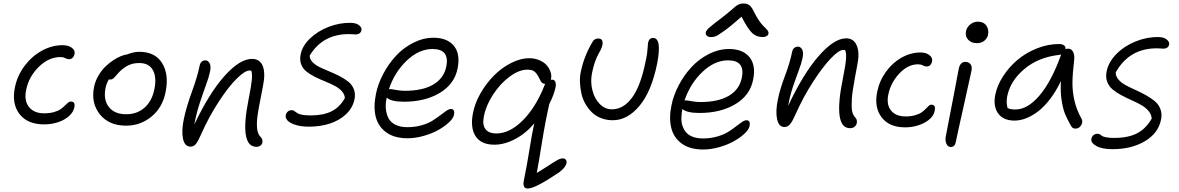

<svg xmlns="http://www.w3.org/2000/svg" viewBox="-20 -773 6805 1108"><path d="M234.9 -55.2Q139.2 -55.2 93 -114.3Q46.9 -173.3 65.9 -268.1Q79.6 -335.9 121.3 -392.1Q163.1 -448.2 221.2 -480.2Q279.3 -512.2 340.8 -512.2Q374.5 -512.2 394.5 -497.3Q414.6 -482.4 410.2 -460.9Q407.2 -447.8 398.7 -439.5Q390.1 -431.2 377.9 -431.2Q368.2 -431.2 356.4 -437.5Q344.7 -443.8 329.1 -443.8Q261.2 -443.8 203.4 -386.7Q145.5 -329.6 130.9 -253.9Q118.2 -192.4 147 -155.8Q175.8 -119.1 234.9 -119.1Q267.1 -119.1 291.7 -126.2Q316.4 -133.3 330.3 -143.3Q344.2 -153.3 354 -163.1Q363.8 -172.9 371.8 -179.9Q379.9 -187 387.2 -187Q402.3 -187 407.2 -179.4Q412.1 -171.9 409.2 -153.8Q403.3 -125 377.4 -102.3Q351.6 -79.6 314 -67.4Q276.4 -55.2 234.9 -55.2Z M707.5 -47.9Q608.9 -47.9 556.6 -112.8Q504.4 -177.7 522.5 -270Q529.3 -304.2 546.9 -334.7Q564.5 -365.2 585.9 -386.5Q607.4 -407.7 631.8 -424.1Q656.2 -440.4 677 -448.7Q697.8 -457 713.4 -459Q752.9 -474.1 783.7 -474.1Q875 -474.1 915.5 -408.9Q956.1 -343.8 935.5 -241.2Q918 -152.8 854.5 -100.3Q791 -47.9 707.5 -47.9ZM589.4 -267.1Q575.2 -198.7 607.7 -156.2Q640.1 -113.8 708.5 -113.8Q771 -113.8 814 -151.6Q856.9 -189.5 870.6 -256.8Q885.3 -326.7 862.5 -367.9Q839.8 -409.2 784.7 -409.2Q752.4 -409.2 729 -399.7Q705.6 -390.1 681.6 -370.1Q667.5 -357.9 654.5 -342.3Q641.6 -326.7 634 -320.3Q626.5 -314 614.7 -314Q610.4 -314 608.4 -314.9Q595.2 -293.5 589.4 -267.1Z M1460 74.2Q1359.4 74.2 1415 -202.1Q1430.2 -278.8 1433.3 -312.7Q1436.5 -346.7 1430.2 -365.2Q1428.2 -366.2 1420.9 -366.2Q1393.6 -366.2 1345.9 -319.1Q1298.3 -272 1242.2 -186Q1186 -100.1 1142.1 -1Q1122.6 43.5 1110.1 58.3Q1097.7 73.2 1079.1 73.2Q1045.9 73.2 1036.1 27.8Q1026.4 -17.6 1041 -86.9Q1055.2 -154.8 1087.6 -243.9Q1120.1 -333 1132.3 -395Q1134.8 -408.2 1143.6 -416.5Q1152.3 -424.8 1165 -424.8Q1180.2 -424.8 1189.5 -408.4Q1198.7 -392.1 1191.9 -358.9Q1185.1 -326.2 1168 -280.3Q1150.9 -234.4 1132.1 -176.5Q1113.3 -118.7 1101.1 -54.2Q1187.5 -235.8 1275.6 -334.5Q1363.8 -433.1 1434.1 -433.1Q1480 -433.1 1496.3 -392.1Q1512.7 -351.1 1498 -278.8Q1468.3 -130.9 1464.4 -90.8Q1456.5 -11.2 1481.9 15.1Q1498 29.8 1494.1 49.8Q1491.7 60.5 1482.7 67.4Q1473.6 74.2 1460 74.2Z M1763.2 -42Q1716.3 -42 1683.3 -53Q1650.4 -64 1638.2 -78.6Q1626 -93.3 1628.9 -107.9Q1631.3 -120.6 1640.6 -128.9Q1649.9 -137.2 1663.1 -137.2Q1670.9 -137.2 1676 -134Q1681.2 -130.9 1686.5 -126.5Q1691.9 -122.1 1700.2 -117.7Q1708.5 -113.3 1726.8 -110.1Q1745.1 -106.9 1772 -106.9Q1845.2 -106.9 1892.8 -130.4Q1940.4 -153.8 1970.2 -207Q1968.8 -229.5 1951.9 -247.6Q1935.1 -265.6 1910.4 -278.3Q1885.7 -291 1856.4 -303Q1827.1 -314.9 1799.3 -328.6Q1771.5 -342.3 1750 -358.9Q1728.5 -375.5 1718.5 -400.6Q1708.5 -425.8 1714.8 -458Q1724.1 -507.8 1769 -551Q1814 -594.2 1877.7 -618.4Q1941.4 -642.6 2004.9 -641.1Q2035.6 -640.6 2052 -627.4Q2068.4 -614.3 2065.9 -599.1Q2061 -574.2 2029.8 -574.2Q2028.3 -574.2 2016.4 -575.2Q2004.4 -576.2 1993.2 -576.2Q1841.8 -576.2 1767.1 -452.1Q1767.1 -431.6 1783.2 -414.8Q1799.3 -397.9 1824.5 -385.7Q1849.6 -373.5 1879.4 -361.3Q1909.2 -349.1 1937.7 -334.7Q1966.3 -320.3 1988.8 -302.7Q2011.2 -285.2 2021.7 -259Q2032.2 -232.9 2025.9 -200.2Q2015.6 -150.9 1977.5 -114.5Q1939.5 -78.1 1884 -60.1Q1828.6 -42 1763.2 -42Z M2332 24.9Q2256.3 24.9 2209.5 -8.8Q2162.6 -42.5 2148.4 -98.9Q2134.3 -155.3 2148.9 -228Q2160.6 -287.6 2191.2 -345.7Q2221.7 -403.8 2264.6 -450.4Q2307.6 -497.1 2365 -526.1Q2422.4 -555.2 2481.9 -555.2Q2561 -555.2 2599.4 -508.3Q2637.7 -461.4 2620.6 -377.9Q2603 -288.1 2518.3 -237.1Q2433.6 -186 2311 -186Q2235.8 -186 2211.9 -210Q2203.6 -175.3 2206.8 -144.3Q2210 -113.3 2222.4 -89.8Q2234.9 -66.4 2262.7 -52.7Q2290.5 -39.1 2331.1 -39.1Q2374.5 -39.1 2412.4 -49.8Q2450.2 -60.5 2475.1 -76.2Q2500 -91.8 2519.8 -107.2Q2539.6 -122.6 2555.4 -133.3Q2571.3 -144 2582 -144Q2606.9 -144 2599.6 -108.9Q2595.2 -89.4 2570.3 -66.2Q2545.4 -43 2509.3 -22.7Q2473.1 -2.4 2425 11.2Q2377 24.9 2332 24.9ZM2231.9 -258.8Q2238.8 -258.8 2265.6 -253.9Q2292.5 -249 2315.9 -249Q2419.9 -249 2481 -285.4Q2542 -321.8 2555.7 -390.1Q2575.2 -490.2 2476.1 -490.2Q2397.5 -490.2 2326.9 -422.9Q2256.3 -355.5 2224.6 -258.8Z M3025.9 314.9Q2993.7 314.9 3002.9 269Q3021.5 178.7 3035.6 89.1Q3049.8 -0.5 3063 -61Q3015.1 -3.4 2953.1 29.3Q2891.1 62 2833 62Q2755.4 62 2723.9 12Q2692.4 -38.1 2710 -123Q2720.7 -177.7 2752.9 -234.4Q2785.2 -291 2829.1 -335.7Q2873 -380.4 2928 -408.7Q2982.9 -437 3034.7 -437Q3065.9 -437 3092.3 -425.8Q3118.7 -414.6 3134.3 -397Q3149.9 -379.4 3157 -358.4Q3164.1 -337.4 3159.7 -317.9Q3159.7 -314.9 3157.7 -313H3167Q3179.7 -313 3184.8 -300.3Q3189.9 -287.6 3186 -269Q3176.8 -225.1 3149.9 -172.9Q3126.5 -69.8 3107.4 49.8Q3088.4 169.4 3077.6 225.1Q3102.1 210.4 3127.4 194.1Q3152.8 177.7 3165.3 169.7Q3177.7 161.6 3190.7 154.1Q3203.6 146.5 3211.9 143.8Q3220.2 141.1 3228 141.1Q3239.3 141.1 3245.4 148.9Q3251.5 156.7 3249 168.9Q3243.7 193.8 3207 221.2Q3069.3 314.9 3025.9 314.9ZM2772.9 -104Q2762.2 -54.7 2780.8 -28.8Q2799.3 -2.9 2844.7 -2.9Q2920.9 -2.9 2995.8 -77.1Q3070.8 -151.4 3122.1 -279.8Q3123 -282.7 3126 -289.1Q3105.5 -289.1 3096.7 -312Q3080.6 -346.2 3066.4 -358.6Q3052.2 -371.1 3022.9 -371.1Q2976.1 -371.1 2922.1 -331.5Q2868.2 -292 2826.9 -229.5Q2785.6 -167 2772.9 -104Z M3516.6 -79.1Q3480 -79.1 3448.7 -91.3Q3417.5 -103.5 3396 -124.5Q3374.5 -145.5 3358.4 -173.3Q3342.3 -201.2 3335.4 -232.7Q3328.6 -264.2 3326.9 -297.4Q3325.2 -330.6 3332.5 -361.8Q3350.1 -447.8 3398.4 -529.8Q3408.7 -550.8 3432.6 -550.8Q3462.9 -550.8 3456.5 -513.2Q3453.6 -500 3446.3 -485.1Q3439 -470.2 3431.2 -456.8Q3423.3 -443.4 3413.6 -415.8Q3403.8 -388.2 3396.5 -352.1Q3386.2 -300.8 3398.7 -252Q3411.1 -203.1 3441.4 -172.6Q3471.7 -142.1 3510.7 -142.1Q3578.6 -142.1 3628.4 -210.7Q3678.2 -279.3 3705.6 -418.9Q3711.4 -443.8 3713.9 -461.9Q3716.3 -480 3717.3 -496.8Q3718.3 -513.7 3719.7 -525.9Q3726.1 -554.2 3748.5 -554.2Q3800.8 -554.2 3772.5 -407.2Q3740.2 -246.1 3670.7 -162.6Q3601.1 -79.1 3516.6 -79.1Z M4082.5 -559.1Q4066.4 -559.1 4058.6 -567.1Q4050.8 -575.2 4053.2 -586.9Q4055.7 -597.2 4072 -612.3Q4088.4 -627.4 4149.4 -673.8Q4171.4 -690.4 4193.1 -709Q4214.8 -727.5 4223.6 -735.1Q4232.4 -742.7 4243.9 -747.8Q4255.4 -752.9 4269.5 -752.9Q4292 -752.9 4305.2 -742.4Q4318.4 -731.9 4332.5 -702.1Q4344.7 -677.2 4358.4 -657Q4372.1 -636.7 4382.1 -626.5Q4392.1 -616.2 4400.6 -607.7Q4409.2 -599.1 4412.6 -592.5Q4416 -585.9 4414.6 -578.1Q4413.1 -569.8 4403.6 -564.5Q4394 -559.1 4381.3 -559.1Q4346.2 -559.1 4321.3 -581.8Q4296.4 -604.5 4259.3 -676.8Q4198.7 -623 4160.4 -595.5Q4122.1 -567.9 4109.4 -563.5Q4096.7 -559.1 4082.5 -559.1ZM4037.6 89.8Q3961.9 89.8 3915 56.2Q3868.2 22.5 3854 -33.9Q3839.8 -90.3 3854.5 -163.1Q3866.2 -222.7 3896.7 -280.8Q3927.2 -338.9 3970.2 -385.5Q4013.2 -432.1 4070.6 -461.2Q4127.9 -490.2 4187.5 -490.2Q4266.6 -490.2 4304.9 -443.4Q4343.3 -396.5 4326.2 -313Q4308.6 -223.1 4223.9 -172.1Q4139.2 -121.1 4016.6 -121.1Q3943.8 -121.1 3917.5 -144Q3912.6 -115.7 3912.1 -90.6Q3911.6 -65.4 3919.4 -44.2Q3927.2 -22.9 3941.2 -7.3Q3955.1 8.3 3979.5 17.1Q4003.9 25.9 4036.6 25.9Q4080.1 25.9 4117.9 15.1Q4155.8 4.4 4180.7 -11Q4205.6 -26.4 4225.3 -42Q4245.1 -57.6 4261 -68.4Q4276.9 -79.1 4287.6 -79.1Q4312.5 -79.1 4305.2 -43.9Q4300.8 -24.4 4275.9 -1.2Q4251 22 4214.8 42.2Q4178.7 62.5 4130.6 76.2Q4082.5 89.8 4037.6 89.8ZM3937.5 -193.8Q3944.3 -193.8 3971.2 -189Q3998 -184.1 4021.5 -184.1Q4125.5 -184.1 4186.5 -220.5Q4247.6 -256.8 4261.2 -325.2Q4280.8 -424.8 4181.6 -424.8Q4103.5 -424.8 4033.2 -357.7Q3962.9 -290.5 3930.2 -192.9Q3932.1 -193.8 3937.5 -193.8Z M4885.3 -33.2Q4785.6 -33.2 4844.2 -320.8Q4859.4 -396.5 4862.1 -431.4Q4864.7 -466.3 4857.4 -483.9Q4853.5 -484.9 4846.2 -484.9Q4821.3 -484.9 4773.9 -435.3Q4726.6 -385.7 4670.7 -298.8Q4614.7 -211.9 4572.3 -116.2Q4553.2 -72.8 4539.6 -56.4Q4525.9 -40 4507.3 -40Q4474.1 -40 4464.4 -85.4Q4454.6 -130.9 4469.2 -200.2Q4481.4 -260.3 4510 -335.4Q4538.6 -410.6 4551.3 -474.1Q4553.7 -487.3 4562.7 -495.6Q4571.8 -503.9 4584.5 -503.9Q4599.6 -503.9 4608.9 -487.5Q4618.2 -471.2 4611.3 -438Q4604.5 -405.3 4588.6 -363.8Q4572.8 -322.3 4555.7 -271.7Q4538.6 -221.2 4528.3 -162.1Q4614.7 -346.7 4704.1 -449.2Q4793.5 -551.8 4863.3 -551.8Q4907.2 -551.8 4924.6 -509.3Q4941.9 -466.8 4927.2 -397.9Q4918 -348.6 4913.1 -321.5Q4908.2 -294.4 4902.3 -257.6Q4896.5 -220.7 4895.5 -199.7Q4894.5 -178.7 4895 -155.8Q4895.5 -132.8 4900.9 -118.7Q4906.2 -104.5 4915.5 -95.2Q4928.2 -82.5 4924.3 -62Q4921.9 -50.3 4911.6 -41.7Q4901.4 -33.2 4885.3 -33.2Z M5203.1 -38.1Q5111.8 -38.1 5067.9 -95.7Q5023.9 -153.3 5042 -242.2Q5054.7 -306.2 5092.8 -358.9Q5130.9 -411.6 5183.6 -440.9Q5236.3 -470.2 5292 -470.2Q5323.7 -470.2 5343.3 -455.1Q5362.8 -439.9 5358.9 -418.9Q5352.1 -389.2 5327.1 -389.2Q5317.9 -389.2 5305.7 -395.5Q5293.5 -401.9 5277.8 -401.9Q5219.7 -401.9 5169.9 -348.9Q5120.1 -295.9 5106 -226.1Q5094.7 -168.5 5122.3 -134.8Q5149.9 -101.1 5207 -101.1Q5237.8 -101.1 5261.7 -108.2Q5285.6 -115.2 5299.1 -125Q5312.5 -134.8 5322 -144.8Q5331.5 -154.8 5339.1 -161.9Q5346.7 -168.9 5354 -168.9Q5368.2 -168.9 5372.8 -160.9Q5377.4 -152.8 5374 -133.8Q5365.7 -92.3 5315.4 -65.2Q5265.1 -38.1 5203.1 -38.1Z M5617.7 -523.9Q5585.4 -523.9 5567.1 -543.7Q5548.8 -563.5 5554.7 -592.8Q5559.1 -615.7 5578.9 -631.8Q5598.6 -647.9 5623.5 -647.9Q5656.2 -647.9 5672.1 -625Q5688 -602.1 5681.6 -571.8Q5678.2 -553.7 5661.4 -538.8Q5644.5 -523.9 5617.7 -523.9ZM5466.3 75.2Q5449.2 75.2 5441.2 55.9Q5433.1 36.6 5438.5 11.2Q5463.4 -115.7 5486.6 -238Q5509.8 -360.4 5512.7 -376Q5521 -416 5551.3 -416Q5570.3 -416 5580.6 -402.6Q5590.8 -389.2 5586.4 -365.2Q5579.1 -329.6 5541.5 -162.4Q5503.9 4.9 5495.6 46.9Q5490.7 75.2 5466.3 75.2Z M5834.5 -77.1Q5769.5 -77.1 5740 -118.7Q5710.4 -160.2 5723.6 -226.1Q5734.4 -280.3 5768.6 -333Q5802.7 -385.7 5851.3 -427Q5899.9 -468.3 5963.6 -493.7Q6027.3 -519 6092.3 -519Q6110.8 -519 6121.1 -510.7Q6131.3 -502.4 6128.4 -488.8Q6135.3 -492.2 6143.6 -492.2Q6163.1 -492.2 6172.6 -473.9Q6182.1 -455.6 6178.7 -425.8Q6169.4 -346.7 6168.9 -295.7Q6168.5 -244.6 6180.4 -192.4Q6192.4 -140.1 6220.7 -88.9Q6231.4 -70.8 6219.5 -50.8Q6207.5 -30.8 6186.5 -30.8Q6175.3 -30.8 6169.4 -35.6Q6163.6 -40.5 6157.7 -51.8Q6137.2 -88.4 6125.7 -116.7Q6114.3 -145 6106.4 -194.6Q6098.6 -244.1 6102.5 -305.2Q6073.7 -245.6 6039.1 -200.4Q6004.4 -155.3 5969 -128.9Q5933.6 -102.5 5899.9 -89.8Q5866.2 -77.1 5834.5 -77.1ZM5792.5 -217.8Q5785.6 -180.7 5794.4 -149.9Q5809.1 -141.1 5839.4 -141.1Q5910.2 -141.1 5979.2 -222.4Q6048.3 -303.7 6102.5 -455.1Q6102.5 -455.6 6103 -456.8Q6103.5 -458 6103.5 -459Q6097.7 -456.1 6091.3 -456.1Q5971.7 -442.4 5891.1 -374.5Q5810.5 -306.6 5792.5 -217.8Z M6400.4 87.9Q6339.4 87.9 6306.4 69.3Q6273.4 50.8 6278.3 27.8Q6280.8 15.1 6290.3 7.1Q6299.8 -1 6313.5 -1Q6321.3 -1 6327.6 2.7Q6334 6.3 6339.4 11Q6344.7 15.6 6362.8 19.3Q6380.9 22.9 6409.2 22.9Q6489.7 22.9 6541 -3.2Q6592.3 -29.3 6626.5 -88.9Q6624.5 -113.3 6607.2 -133.5Q6589.8 -153.8 6564.7 -167.7Q6539.6 -181.6 6509.5 -195.1Q6479.5 -208.5 6451.4 -223.4Q6423.3 -238.3 6401.6 -256.1Q6379.9 -273.9 6369.6 -300.8Q6359.4 -327.6 6366.2 -360.8Q6377 -415.5 6423.1 -461.9Q6469.2 -508.3 6534.7 -534.4Q6600.1 -560.5 6666.5 -559.1Q6696.3 -558.6 6712.9 -545.2Q6729.5 -531.7 6727.1 -517.1Q6722.2 -492.2 6692.4 -492.2Q6690.9 -492.2 6678.7 -493.2Q6666.5 -494.1 6655.3 -494.1Q6496.1 -494.1 6418.5 -355Q6418.5 -333 6434.3 -314.2Q6450.2 -295.4 6475.6 -281.7Q6501 -268.1 6531.5 -254.4Q6562 -240.7 6590.8 -224.9Q6619.6 -209 6642.6 -190.4Q6665.5 -171.9 6676.3 -144.3Q6687 -116.7 6680.2 -83Q6664.1 -3.4 6586.4 42.2Q6508.8 87.9 6400.4 87.9Z"/></svg>

Font: Shantell Sans Irregular Bouncy
Style: Italic
Weight: 300
Italic angle: -11.31°
Designer: Stephen Nixon, Anya Danilova, Shantell Martin
Foundry: Arrow Type
Version: Version 1.006;[9816181b4]